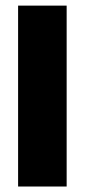

<svg xmlns="http://www.w3.org/2000/svg" viewBox="-20 -680 309 700"><path d="M46 0V-659.5H223V0Z"/></svg>

Font: Anek Bangla ExtraBold
Style: Regular
Weight: 800
Designer: Sulekha Rajkumar (Bangla), Yesha Goshar (Latin)
Foundry: Ek Type
Version: Version 1.003